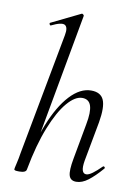

<svg xmlns="http://www.w3.org/2000/svg" viewBox="-84 -782 612 847"><g transform="rotate(10 222.5 -358.5)"><path d="M62 8Q48 8 43.5 6.5Q39 5 39 2Q39 -2 44.5 -25Q50 -48 54 -74L156 -619Q163 -655 148 -664Q133 -673 88 -651Q84 -649 81.5 -655Q79 -661 83 -662L212 -725Q216 -727 220 -723Q224 -719 223 -717L94 -7Q92 8 62 8ZM317 9Q291 9 284.5 -13Q278 -35 288 -89L317 -248Q328 -305 319 -332.5Q310 -360 280 -360Q248 -360 213 -319Q178 -278 146.5 -199Q115 -120 94 -7L82 -8Q103 -125 138 -213Q173 -301 218.5 -350Q264 -399 313 -399Q356 -399 369.5 -368Q383 -337 371 -267L338 -89Q333 -59 337.5 -45Q342 -31 355 -31Q366 -31 383 -43.5Q400 -56 421 -77Q425 -81 429 -77Q433 -73 429 -69Q397 -32 370 -11.5Q343 9 317 9Z"/></g></svg>

Font: Cormorant
Style: Italic
Weight: 400
Italic angle: -10°
Designer: Christian Thalmann (Catharsis Fonts)
Foundry: Catharsis Fonts
Version: Version 4.000